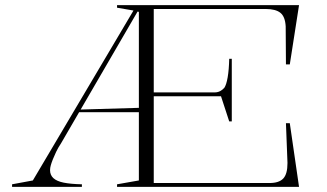

<svg xmlns="http://www.w3.org/2000/svg" viewBox="-20 -728 1275 748"><path d="M27 0V-10L108 -25L500 -687L436 -698V-708H524V-681L516 -683L218 -170Q206 -152 198.5 -136Q191 -120 186 -107.5Q181 -95 178 -84.5Q175 -74 175 -65Q175 -46 188 -34Q201 -22 228 -16.5Q255 -11 299 -10V0ZM285 -291V-301L525 -308V-291ZM1015 -693H579V-368H816Q828 -368 837.5 -373Q847 -378 854 -386Q862 -398 867 -427Q872 -456 873 -499H883V-255H873L841 -353H579V-15H1030Q1067 -15 1083.5 -32.5Q1100 -50 1100 -93L1094 -248H1109L1145 0H436V-10L521 -25V-708H1145L1109 -477H1094L1093 -625Q1091 -663 1072.5 -678Q1054 -693 1015 -693Z"/></svg>

Font: Kalnia SemiExpanded ExtraLight
Style: Regular
Weight: 250
Width: 6
Designer: Frida Medrano
Foundry: Frida Medrano
Version: Version 1.105